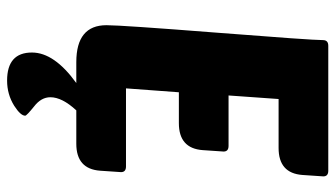

<svg xmlns="http://www.w3.org/2000/svg" viewBox="-222 -528 945 541"><g transform="rotate(90 250.5 -257.5)"><path d="M291 0Q254 40 254 73Q254 99 280 119Q306 140 306 144Q306 157 278 175Q246 195 207 195Q128 195 128 125Q128 62 214 0H155Q51 0 51 -85Q51 -127 72 -395Q93 -663 93 -695Q93 -710 109 -710H461Q477 -710 477 -696L473 -637Q468 -570 397 -570H259L249 -429H391Q407 -429 407 -415L403 -356Q398 -289 327 -289H240L229 -140H449Q465 -140 465 -126L461 -67Q456 0 385 0Z"/></g></svg>

Font: PoetsenOne
Style: Regular
Weight: 400
Designer: Rodrigo Fuenzalida, Pablo Impallari
Foundry: Pablo Impallari, Rodrigo Fuenzalida
Version: Version 1.000